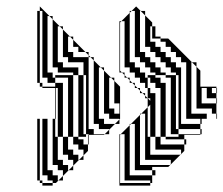

<svg xmlns="http://www.w3.org/2000/svg" viewBox="-20 -620 696 598"><path d="M368 -522V-538H354V-522ZM112 -554V-570H104V-554ZM368 -474V-490H354V-474ZM368 -458V-474H354V-458ZM368 -442V-458H354V-442ZM208 -458V-442H256V-448L246 -458H224V-474H208V-496L198 -506H192V-458ZM368 -426V-442H354V-426ZM368 -426H354V-410H368ZM112 -394H104V-378H112ZM112 -362V-350H152V-362H128V-378H104V-362ZM352 -266V-298H336V-368L326 -378H320V-282H336V-266ZM608 -234H604V-250H560V-426H544V-442H528V-458H512V-474H496V-490H480V-500H454V-506H480V-500H504L578 -426H592V-412L604 -400V-350H654V-346H656V-330H654V-346H640V-330H654V-314H656V-298H654V-314H624V-346H608V-298H654V-266H656V-250H654V-266H640V-282H592V-412L578 -426H576V-266H624V-250H608ZM536 -290H512V-378H496V-386H464V-394H448V-410H432V-426H416V-442H400V-586H390L404 -600L418 -586H432V-572L454 -550V-538H464V-522H454V-538H448V-490H464V-474H480V-458H496V-442H512V-426H528V-410H544V-234H604V-218H608V-202H604V-218H536ZM112 -122V-138H104V-122ZM512 -106H510L512 -108V-122H432V-266H420L440 -286V-314H432V-322L424 -330H416V-338L408 -346H400V-354L392 -362H384V-370L376 -378H368V-386L360 -394H352V-554H358L354 -550V-538H368V-554H358L384 -580V-586H390L384 -580V-426H400V-410H416V-394H432V-378H440V-346H448V-330H440V-346H432V-362H416V-378H400V-394H384V-410H354V-400L360 -394H368V-386L376 -378H384V-370L392 -362H400V-354L408 -346H416V-338L424 -330H432V-322L448 -306V-314H440V-330H464V-290H496V-194H536V-202H512V-290H480V-346H464V-362H448V-378H440V-386H464V-378H480V-362H496V-290H528V-218H536V-202H604V-200H554V-186H560V-170H554V-186H496V-194H480V-290H448V-294L444 -290H464V-194H480V-170H554V-150L544 -140V-138H542L544 -140V-154H464V-194H448V-290H444L440 -286V-194H448V-138H542L512 -108ZM112 -90V-106H104V-90ZM464 -74H454V-90H400V-234H388L416 -262V-266H420L416 -262V-106H510L504 -100H454V-90H464ZM112 -538V-554H104V-538ZM112 -522V-538H104V-522ZM368 -506V-522H354V-506ZM112 -506V-522H104V-506ZM112 -490V-506H104V-490ZM368 -490V-506H354V-490ZM464 -522H454V-506H464ZM112 -474V-490H104V-474ZM112 -458V-474H104V-458ZM112 -442V-458H104V-442ZM112 -426V-442H104V-426ZM112 -410V-426H104V-410ZM112 -394V-410H104V-394ZM536 -290V-386H528V-394H512V-410H496V-426H480V-442H464V-458H448V-474H432V-572L418 -586H416V-458H432V-442H448V-426H464V-410H480V-394H496V-386H528V-290ZM248 -194H224V-290H192V-378H152V-386H208V-290H240V-202H248ZM248 -290V-386H240V-426H192V-442H176V-528L166 -538H160V-426H176V-410H224V-386H240V-290ZM112 -218V-234H104V-218ZM112 -202V-218H104V-202ZM112 -186V-202H104V-186ZM368 -170V-186H354V-170ZM112 -170V-186H104V-170ZM256 -170H254V-186H256ZM368 -154V-170H354V-154ZM112 -154V-170H104V-154ZM368 -138V-154H354V-138ZM112 -138V-154H104V-138ZM368 -122V-138H354V-122ZM368 -106V-122H354V-106ZM112 -106V-122H104V-106ZM368 -90V-106H354V-90ZM368 -74V-90H354V-74ZM112 -90H104V-74H112ZM368 -74H354V-58H368ZM104 -50V-58H96V-250H104V-234H112V-250H152V-346H112V-350H104V-362H96V-586H104V-570H112V-586H104V-600L134 -570H144V-560L166 -538H176V-528L198 -506H208V-496L246 -458H256V-448L262 -442H272V-432L294 -410H304V-400L326 -378H336V-368L354 -350V-250L352 -248V-234H338L352 -248V-250H320V-266H304V-400L294 -410H288V-250H304V-234H338L320 -216V-202H306L320 -216V-218H288V-234H272V-432L262 -442H256V-218H272V-202H306L304 -200H256V-186H254V-200H256V-202H248V-290H224V-386H208V-394H160V-410H144V-560L134 -570H128V-394H144V-378H152V-362H176V-290H208V-194H224V-186H240V-170H254V-150L240 -136V-122H226L240 -136V-154H224V-170H208V-194H192V-290H160V-346H154V-290H176V-194H192V-154H208V-138H224V-122H226L208 -104V-90H194L208 -104V-122H192V-138H176V-194H160V-290H154V-250H152V-194H160V-122H176V-106H192V-90H194L176 -72V-58H162L176 -72V-90H160V-106H144V-250H128V-90H144V-74H160V-58H162L154 -50H144V-58H128V-74H104V-58H112V-50H144V-42H112V-50ZM354 -50H448V-42H352V-202H356L354 -200V-186H368V-202H356L384 -230V-234H388L384 -230V-74H454V-50H448V-58H354Z"/></svg>

Font: Rubik Broken Fax
Style: Regular
Weight: 400
Designer: Hubert and Fischer, NaN
Foundry: Hubert and Fischer, NaN
Version: Version 2.201